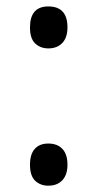

<svg xmlns="http://www.w3.org/2000/svg" viewBox="-20 -569 306 603"><path d="M74.2 -51.8Q74.2 -84.5 89.1 -101.3Q104 -118.2 131.8 -118.2Q160.2 -118.2 176 -101.3Q191.9 -84.5 191.9 -51.8Q191.9 -20 175.8 -2.9Q159.7 14.2 131.8 14.2Q106.9 14.2 90.6 -1.2Q74.2 -16.6 74.2 -51.8ZM74.2 -482.9Q74.2 -548.8 131.8 -548.8Q191.9 -548.8 191.9 -482.9Q191.9 -451.2 175.8 -434.1Q159.7 -417 131.8 -417Q106.9 -417 90.6 -432.4Q74.2 -447.8 74.2 -482.9Z"/></svg>

Font: Zoram GWebM
Style: Regular
Weight: 400
Foundry: Ascender Corporation
Version: Version 1.000